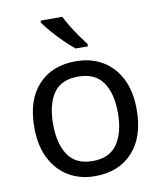

<svg xmlns="http://www.w3.org/2000/svg" viewBox="-86 -836 777 916"><g transform="rotate(-10 302.5 -378.0)"><path d="M551 -269Q551 -136 483.5 -63Q416 10 301 10Q230 10 174.5 -22.5Q119 -55 87 -117.5Q55 -180 55 -269Q55 -402 122 -474Q189 -546 304 -546Q377 -546 432.5 -513.5Q488 -481 519.5 -419.5Q551 -358 551 -269ZM146 -269Q146 -174 183.5 -118.5Q221 -63 303 -63Q384 -63 422 -118.5Q460 -174 460 -269Q460 -364 422 -418Q384 -472 302 -472Q220 -472 183 -418Q146 -364 146 -269ZM278 -766Q289 -744 305.5 -716.5Q322 -689 340.5 -663Q359 -637 374 -618V-606H315Q292 -624 263 -652.5Q234 -681 209.5 -709.5Q185 -738 173 -756V-766Z"/></g></svg>

Font: Noto Sans Tai Viet
Style: Regular
Weight: 400
Designer: Monotype Design Team
Foundry: Monotype Imaging Inc.
Version: Version 2.003; ttfautohint (v1.8.4.7-5d5b)